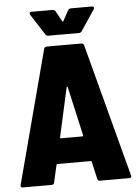

<svg xmlns="http://www.w3.org/2000/svg" viewBox="-59 -927 693 972"><g transform="rotate(-5 287.5 -441.0)"><path d="M383 -762 453 -867C458 -875 455 -882 446 -882H339C333 -882 327 -879 324 -874L295 -821C293 -818 291 -818 289 -821L260 -874C257 -879 251 -882 245 -882H138C132 -882 128 -880 128 -875C128 -873 129 -871 130 -868L198 -762C201 -757 206 -754 212 -754H369C375 -754 380 -757 383 -762ZM409 0H558C565 0 569 -3 569 -9C569 -10 568 -11 568 -13L389 -690C387 -697 382 -700 375 -700H200C193 -700 188 -697 186 -690L7 -13C5 -4 9 0 17 0H164C171 0 176 -4 177 -11L197 -99C198 -102 199 -103 202 -103H371C374 -103 375 -102 376 -99L396 -11C397 -4 402 0 409 0ZM227 -236 282 -485C283 -490 287 -490 288 -485L344 -237C345 -233 342 -231 339 -231H232C229 -231 226 -232 227 -236Z"/></g></svg>

Font: Barlow Semi Condensed ExtraBold
Style: Regular
Weight: 800
Width: 4
Designer: Jeremy Tribby
Foundry: Tribby Type
Version: Version 1.422;hotconv 1.0.109;makeotfexe 2.5.65596